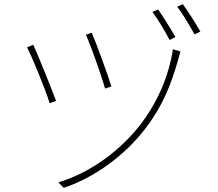

<svg xmlns="http://www.w3.org/2000/svg" viewBox="-20 -860 1040 917"><path d="M418 -704 390 -694C411 -651 468 -488 482 -437L512 -447C498 -495 438 -659 418 -704ZM806 -625C786 -495 731 -369 649 -263C550 -136 408 -34 259 11L284 37C425 -9 574 -114 675 -247C758 -355 799 -461 832 -579C834 -588 839 -606 842 -614ZM139 -646 109 -634C128 -600 200 -427 217 -367L248 -378C224 -442 161 -598 139 -646ZM735 -815 708 -803C732 -771 770 -709 790 -669L818 -683C796 -722 757 -784 735 -815ZM853 -840 826 -828C852 -796 886 -737 909 -696L937 -709C914 -750 876 -809 853 -840Z"/></svg>

Font: Noto Sans CJK JP Thin
Style: Regular
Weight: 250
Designer: Ryoko NISHIZUKA (kana & ideographs); Paul D. Hunt (Latin, Greek & Cyrillic); Wenlong ZHANG (bopomofo); Sandoll Communica
Foundry: Adobe Systems Incorporated
Version: Version 1.004;PS 1.004;hotconv 1.0.82;makeotf.lib2.5.63406